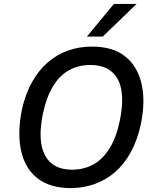

<svg xmlns="http://www.w3.org/2000/svg" viewBox="-20 -952 797 981"><path d="M341 9Q237 9 173 -40Q109 -89 88.5 -178.5Q68 -268 91 -388Q109 -471 143.5 -532.5Q178 -594 225 -634Q272 -674 328.5 -694Q385 -714 450 -714Q555 -714 618 -665Q681 -616 702.5 -527Q724 -438 700 -319Q682 -235 647.5 -173Q613 -111 566 -71Q519 -31 461.5 -11Q404 9 341 9ZM348 -85Q408 -85 456.5 -111.5Q505 -138 539.5 -193.5Q574 -249 592 -335Q621 -475 581.5 -547.5Q542 -620 442 -620Q382 -620 334 -594Q286 -568 252 -513Q218 -458 199 -371Q171 -231 210 -158Q249 -85 348 -85ZM424 -765 562 -932H678L505 -765Z"/></svg>

Font: Nunito Sans 7pt SemiCondensed SemiBold
Style: Italic
Weight: 600
Width: 4
Italic angle: -9°
Designer: Vernon Adams
Foundry: Vernon Adams
Version: Version 3.101;gftools[0.9.27]